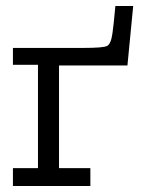

<svg xmlns="http://www.w3.org/2000/svg" viewBox="-20 -617 487 637"><path d="M22.9 0V-59.1H106V-401.9H22.9V-458H255.9Q322.8 -458 335.4 -464.6Q348.1 -471.2 353 -505.9Q356.9 -532.7 362.8 -597.2H421.9L402.8 -399.9H175.8V-59.1H279.8V0Z"/></svg>

Font: CMU Concrete
Style: Roman
Weight: 500
Version: Version 0.7.0